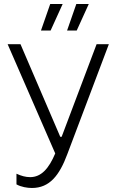

<svg xmlns="http://www.w3.org/2000/svg" viewBox="-20 -740 575 956"><path d="M184 -588H232L292 -720H230ZM314 -588H362L422 -720H360ZM139 196C227 196 276 133 315 28L522 -520H461L287 -59H280L82 -520H18L255 24C223 100 185 142 130 142C108 142 86 136 62 125V178C85 191 116 196 139 196Z"/></svg>

Font: Fixel Display Light
Style: Regular
Weight: 300
Designer: AlfaBravo + MacPaw
Foundry: Kyrylo Tkachov, Marchela Mozhyna, Serhii Makarenko, Maria Weinstein, Zakhar Kryvoshyya
Version: Version 1.211